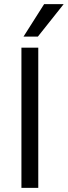

<svg xmlns="http://www.w3.org/2000/svg" viewBox="-20 -903 326 923"><path d="M164 0H83V-674H164ZM162 -727H93L192 -883H286Z"/></svg>

Font: Hind Guntur
Style: Regular
Weight: 400
Designer: Manushi Parikh, Hitesh Malaviya
Foundry: Indian Type Foundry
Version: Version 1.002;PS 1.0;hotconv 1.0.86;makeotf.lib2.5.63406; tt